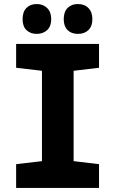

<svg xmlns="http://www.w3.org/2000/svg" viewBox="-20 -932 570 952"><path d="M60 0V-118L188 -133V-581L60 -596V-714H471V-596L345 -581V-133L471 -118V0ZM366 -764Q334 -764 315 -783Q296 -802 296 -837Q296 -874 315.5 -893Q335 -912 366 -912Q399 -912 418.5 -892Q438 -872 438 -837Q438 -802 418.5 -783Q399 -764 366 -764ZM162 -764Q131 -764 111.5 -782.5Q92 -801 92 -837Q92 -874 111.5 -893Q131 -912 162 -912Q194 -912 214 -892Q234 -872 234 -837Q234 -802 214 -783Q194 -764 162 -764Z"/></svg>

Font: Noto Sans Mono Condensed Black
Style: Regular
Weight: 900
Width: 3
Designer: Monotype Design Team
Foundry: Monotype Imaging Inc.
Version: Version 2.014